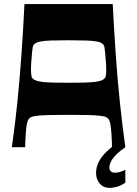

<svg xmlns="http://www.w3.org/2000/svg" viewBox="-20 -720 671 939"><path d="M37.9 0Q53.9 -110.6 65.1 -221.3Q76.2 -331.9 84.7 -449.9Q93.2 -567.9 99.6 -700H531.3Q538 -567.9 546.3 -449.9Q554.6 -331.9 566.1 -221.3Q577.6 -110.6 593 0H527.8Q527.8 -9.3 527.2 -26.4Q526.5 -43.5 525.2 -62.1Q523.9 -89.8 520 -112.6Q516.2 -135.4 504.5 -143.8Q500.8 -146.8 494 -149.3Q487.2 -151.8 468.6 -153.9Q450.1 -156.1 413.8 -157.3Q377.5 -158.4 315.4 -158.4Q253.4 -158.4 217.1 -157.3Q180.8 -156.1 162.2 -153.9Q143.7 -151.8 136.9 -149.3Q130.1 -146.8 126.4 -143.8Q115.4 -135.4 111.2 -112.6Q107 -89.8 105.7 -62.1Q104.4 -43.5 103.7 -26.4Q103.1 -9.3 103.1 0ZM315.4 -315.3Q360 -315.3 391.7 -316.1Q423.3 -317 444.5 -319.5Q465.7 -322 477.8 -327.3Q489.8 -332.6 495.8 -342.3Q499.2 -352.6 499.5 -372Q499.9 -391.3 497.5 -422.8Q495.6 -448.7 494.1 -464.1Q492.6 -479.5 491.1 -487.3Q489.6 -495.1 487.7 -498.4Q485.9 -501.7 483.6 -503.7Q475.2 -512.7 455.3 -516.7Q435.5 -520.8 401.3 -521.9Q367.1 -523.1 315.4 -523.1Q263.8 -523.1 229.6 -521.9Q195.4 -520.8 176 -516.7Q156.7 -512.7 147.3 -503.7Q145 -501.7 143.1 -498.4Q141.3 -495.1 139.8 -487.3Q138.3 -479.5 136.8 -464.1Q135.3 -448.7 133.4 -422.8Q131 -391.3 131.7 -372Q132.4 -352.6 135.1 -342.3Q141.1 -332.6 153.1 -327.3Q165.2 -322 186.4 -319.5Q207.5 -317 239.2 -316.1Q270.9 -315.3 315.4 -315.3ZM516.5 198.8Q485.5 198.8 467.7 177.6Q449.8 156.4 449.8 126.7Q449.8 87 474.8 51.8Q499.9 16.6 556.2 -23.4L593 0Q552.6 27.3 533.8 52.8Q514.9 78.3 514.9 98.6Q514.9 110 521.6 117.3Q528.3 124.6 542.9 124.6Q553.9 124.6 566.8 120.8Q579.6 116.9 593 110.6V173.4Q574.3 186.4 554.4 192.6Q534.6 198.8 516.5 198.8Z"/></svg>

Font: Ojuju ExtraLight
Style: Regular
Weight: 200
Designer: Chisaokwu Joboson, Mirko Velimirovic
Foundry: Udi Foundry
Version: Version 1.000